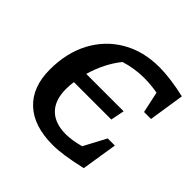

<svg xmlns="http://www.w3.org/2000/svg" viewBox="-172 -823 991 991"><g transform="rotate(45 324.0 -327.0)"><path d="M343 10Q206 10 132 -59Q58 -128 58 -255Q58 -377 107 -469Q156 -561 244.5 -612.5Q333 -664 450 -664Q489 -664 537.5 -657.5Q586 -651 638 -639L608 -444H557L532 -560Q482 -569 433 -569Q365 -569 296 -548Q266 -511 243.5 -466Q221 -421 207 -372H480L465 -297H192Q188 -270 188 -243Q188 -162 230.5 -119.5Q273 -77 353 -77Q396 -77 456 -93L521 -215H573L542 -19Q475 -4 428.5 3Q382 10 343 10Z"/></g></svg>

Font: Piazzolla SC SemiBold
Style: Italic
Weight: 600
Italic angle: -11.3°
Designer: Juan Pablo del Peral
Foundry: Huerta Tipografica
Version: Version 1.330